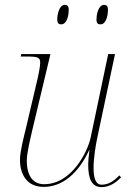

<svg xmlns="http://www.w3.org/2000/svg" viewBox="-20 -758 533 788"><path d="M392 -658C414 -658 423 -690 423 -718C423 -733 417 -738 407 -738C385 -738 376 -702 376 -677C376 -662 383 -658 392 -658ZM231 -658C253 -658 262 -690 262 -718C262 -733 256 -738 246 -738C224 -738 215 -702 215 -677C215 -662 222 -658 231 -658ZM397 10C432 10 458 -11 477 -30L470 -38C450 -18 428 0 397 0C372 0 364 -29 364 -69C364 -109 372 -160 381 -201L452 -536H424L352 -193C340 -137 275 -2 161 -2C116 -2 90 -35 90 -100C90 -129 104 -187 114 -230L187 -536H67L65 -526H87C135 -526 145 -523 145 -500C145 -485 137 -445 129 -413L86 -230C76 -189 62 -135 62 -102C62 -43 90 9 159 9C234 9 300 -43 346 -142H347C343 -111 342 -93 342 -82C342 -25 356 10 397 10Z"/></svg>

Font: Noto Serif Display Thin
Style: Italic
Weight: 100
Italic angle: -12°
Designer: Monotype Design Team
Foundry: Monotype Imaging Inc.
Version: Version 2.009